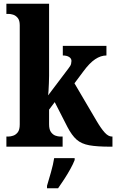

<svg xmlns="http://www.w3.org/2000/svg" viewBox="-20 -780 618 1021"><path d="M14 0V-54H27Q36 -54 50 -58.5Q64 -63 74.5 -76.5Q85 -90 85 -118V-646Q85 -672 74 -685Q63 -698 49.5 -702Q36 -706 27 -706H14V-760H241V-377Q241 -360 240 -337.5Q239 -315 238 -296.5Q237 -278 236 -273L344 -416Q356 -431 358 -440.5Q360 -450 360 -456Q360 -469 347.5 -477Q335 -485 314 -485V-536H546V-485Q516 -485 486 -465Q456 -445 423 -400L376 -337L493 -138Q517 -97 536.5 -75.5Q556 -54 574 -54H578V0H566Q496 0 454.5 -7.5Q413 -15 387.5 -37.5Q362 -60 339 -104L271 -237L241 -197V-119Q241 -91 251.5 -77Q262 -63 275.5 -58.5Q289 -54 298 -54H313V0ZM230 208Q239 178 251 136Q263 94 268 61H377V71Q369 92 354 119Q339 146 321.5 173Q304 200 289 221H230Z"/></svg>

Font: Noto Serif Bengali Condensed ExtraBold
Style: Regular
Weight: 800
Width: 3
Designer: Juan Bruce, Universal Thirst, Indian Type Foundry and the Monotype Design Team.
Foundry: Monotype Imaging Inc.
Version: Version 2.003; ttfautohint (v1.8.4.7-5d5b)